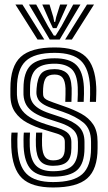

<svg xmlns="http://www.w3.org/2000/svg" viewBox="-20 -820 478 850"><path d="M215 10Q120.5 10 77.5 -31.2Q34.5 -72.5 30 -168Q29.2 -183.8 29.4 -202.2Q29.5 -220.8 31 -233H58.2Q57 -221.5 56.8 -204Q56.5 -186.5 57.2 -169.5Q61.2 -86.2 97.9 -50.1Q134.5 -14 215 -14Q305 -14 344 -48.8Q383 -83.5 383 -164Q383 -168.2 383 -173.1Q383 -178 383 -183Q383 -188 383 -192Q383 -249.5 349.2 -277.4Q315.5 -305.2 258 -325L208.2 -342Q181.2 -351.5 167.4 -361.5Q153.5 -371.5 148.4 -381.4Q143.2 -391.2 142 -400Q141 -405.8 141.2 -413.9Q141.5 -422 142 -429Q145.5 -474.5 162.2 -494.2Q179 -514 222 -514Q255.5 -514 275.2 -496.8Q295 -479.5 297.2 -430.2Q297.8 -420 297.2 -403.4Q296.8 -386.8 296.2 -369H269Q269.5 -385.8 270 -401.9Q270.5 -418 270 -429Q268.5 -461.5 257.2 -475.8Q246 -490 222 -490Q194.5 -490 183.8 -475.9Q173 -461.8 171 -429Q170.5 -420.8 170.5 -413.2Q170.5 -405.8 171 -400Q172 -390.5 178.1 -384.6Q184.2 -378.8 194.4 -374.6Q204.5 -370.5 216.8 -366L265 -349Q306.8 -334.5 340 -316.4Q373.2 -298.2 392.6 -269.1Q412 -240 412 -192Q412 -187.5 412 -182.8Q412 -178 412 -173.2Q412 -168.5 412 -164Q412 -70.8 366.2 -30.4Q320.5 10 215 10ZM215 -38Q148.5 -38 118.2 -68.9Q88 -99.8 84.5 -170.8Q84 -183.5 84.1 -202Q84.2 -220.5 85.5 -233H112.8Q111.8 -220.8 111.5 -203.2Q111.2 -185.8 111.8 -172.2Q114.5 -113.2 138.6 -87.6Q162.8 -62 215 -62Q274 -62 299.5 -85.8Q325 -109.5 325 -164Q325 -171.2 325 -178.5Q325 -185.8 325 -192Q325 -224 305.9 -243.6Q286.8 -263.2 244.2 -277L191.8 -294Q154 -306.2 130.9 -321.1Q107.8 -336 96.6 -355.2Q85.5 -374.5 84 -400Q83.8 -406.8 83.9 -415Q84 -423.2 84 -429Q84 -500.2 116.1 -531.1Q148.2 -562 222 -562Q287.8 -562 318 -532.2Q348.2 -502.5 351.5 -433.8Q352 -420.5 351.8 -404.9Q351.5 -389.2 350.5 -369H323.2Q324 -387.8 324.5 -402.4Q325 -417 324.2 -433.2Q321.5 -493.5 295.4 -515.8Q269.2 -538 222 -538Q163.8 -538 138.4 -512.6Q113 -487.2 113 -429Q113 -422.8 112.9 -414.4Q112.8 -406 113 -400Q114.5 -381.5 123.6 -366.6Q132.8 -351.8 151.4 -339.9Q170 -328 200 -318L251.2 -301Q304.5 -283.5 329.2 -259.2Q354 -235 354 -192Q354 -185.8 354 -178Q354 -170.2 354 -164Q354 -96.5 321.8 -67.2Q289.5 -38 215 -38ZM215 -86Q176.8 -86 159 -106.4Q141.2 -126.8 139 -173.5Q138.5 -185 138.6 -201.5Q138.8 -218 139.8 -233H167Q166 -218.5 165.9 -202.9Q165.8 -187.2 166.2 -175.5Q168 -140.2 179.4 -125.1Q190.8 -110 215 -110Q243 -110 255 -122.6Q267 -135.2 267 -164Q267 -171.2 267 -178.5Q267 -185.8 267 -192Q267 -207.8 257.1 -215.9Q247.2 -224 230.5 -229L175 -246Q134.5 -258.5 100.6 -276.5Q66.8 -294.5 46.4 -324Q26 -353.5 26 -400Q26 -406.8 26 -414.5Q26 -422.2 26 -429Q26 -526 71.5 -568Q117 -610 222 -610Q316.2 -610 358.9 -569.6Q401.5 -529.2 406 -436Q406.8 -420 406.2 -402.4Q405.8 -384.8 405 -369H377.8Q378.2 -382.8 378.9 -401Q379.5 -419.2 378.8 -434.5Q374.8 -515.8 338.4 -550.9Q302 -586 222 -586Q132.5 -586 93.8 -549.6Q55 -513.2 55 -429Q55 -422.8 54.9 -414.5Q54.8 -406.2 55 -400Q56.5 -366 70.9 -341.8Q85.2 -317.5 113.2 -300.4Q141.2 -283.2 183.2 -270L237.5 -253Q270.8 -242.5 283.4 -227.8Q296 -213 296 -192Q296 -187.2 296 -182.6Q296 -178 296 -173.5Q296 -169 296 -164Q296 -122.2 277.1 -104.1Q258.2 -86 215 -86ZM48.2 -800H79.2L176.2 -645H146.2ZM108.2 -800H140.2L193 -703.2L218.2 -662.5H226.2L251.5 -703L304.2 -800H336.2L244.2 -645H200.2ZM167.2 -800H199.2L216 -744.5L220.2 -722.8H224.2L228.8 -744.5L246.2 -800H278.2L246 -728.2L230.2 -695.5H214.2L198.8 -728.2ZM365.2 -800H396.2L298.2 -645H268.2Z"/></svg>

Font: Big Shoulders Inline Display Thin Black
Style: Regular
Weight: 900
Version: Version 2.002